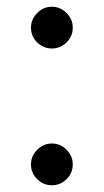

<svg xmlns="http://www.w3.org/2000/svg" viewBox="-20 -540 308 570"><path d="M72 -52Q72 -77 90.5 -95.5Q109 -114 134 -114Q159 -114 177.5 -95.5Q196 -77 196 -52Q196 -26 177.5 -8Q159 10 134 10Q109 10 90.5 -8Q72 -26 72 -52ZM72 -458Q72 -483 90.5 -501.5Q109 -520 134 -520Q159 -520 177.5 -501.5Q196 -483 196 -458Q196 -432 177.5 -414Q159 -396 134 -396Q109 -396 90.5 -414Q72 -432 72 -458Z"/></svg>

Font: Rising Sun Medium
Style: Regular
Weight: 500
Designer: Matt McInerney, Pablo Impallari, Rodrigo Fuenzalida (Raleway font), Stephen Hutchings (Greek), Cristiano Sobral (main ch
Foundry: The Rising Sun Project Authors
Version: Version 4.327; ttfautohint (v1.8.4.7-5d5b-dirty)